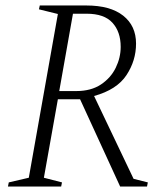

<svg xmlns="http://www.w3.org/2000/svg" viewBox="-20 -680 599 700"><path d="M9 0 12 -15 85 -32 191 -629 122 -646 125 -660H295Q382 -660 429 -623Q476 -586 476 -521Q476 -459 441 -406Q406 -353 323 -330L467 -28L519 -15L516 0H418L272 -318H191L140 -32L206 -15L203 0ZM296 -630H246L196 -348H258Q312 -348 348 -372Q384 -396 402 -433Q420 -470 420 -509Q420 -564 390 -597Q360 -630 296 -630Z"/></svg>

Font: Spectral SC ExtraLight
Style: Italic
Weight: 275
Italic angle: -10°
Designer: Jean-Baptiste Levee
Foundry: Production Type
Version: Version 2.001